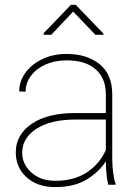

<svg xmlns="http://www.w3.org/2000/svg" viewBox="-20 -760 568 790"><path d="M425.3 0Q420.4 -19 418 -45.7Q415.5 -72.3 415.5 -96.7Q389.2 -53.7 337.6 -22Q286.1 9.8 207.5 9.8Q133.8 9.8 89.4 -30.5Q44.9 -70.8 44.9 -133.8Q44.9 -204.6 109.6 -249.8Q174.3 -294.9 289.1 -294.9H415.5V-372.1Q415.5 -438 373.5 -474.9Q331.5 -511.7 254.4 -511.7Q206.5 -511.7 168.2 -494.9Q129.9 -478 107.7 -448.7Q85.4 -419.4 85.4 -382.8L59.1 -383.8Q59.1 -425.3 84.2 -460.2Q109.4 -495.1 153.6 -516.6Q197.8 -538.1 254.4 -538.1Q336.9 -538.1 389.4 -496.3Q441.9 -454.6 441.9 -371.1V-106.4Q441.9 -78.1 445.6 -49.3Q449.2 -20.5 455.6 -4.4V0ZM207.5 -16.1Q284.2 -16.1 336.7 -50.3Q389.2 -84.5 415.5 -142.6V-268.1H290.5Q188.5 -268.1 129.9 -230Q71.3 -191.9 71.3 -131.8Q71.3 -84 109.4 -50Q147.5 -16.1 207.5 -16.1ZM291.5 -740.2 405.8 -621.6V-616.7H372.6L281.2 -712.4L190.9 -616.7H159.7V-623.5L272 -740.2Z"/></svg>

Font: Vazirmatn UI Thin
Style: Regular
Weight: 100
Designer: Saber Rastikerdar
Foundry: Saber Rastikerdar
Version: Version 33.003